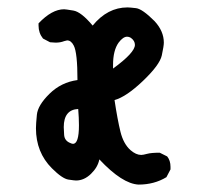

<svg xmlns="http://www.w3.org/2000/svg" viewBox="-20 -498 540 518"><path d="M354 0Q310 -2 248 -68Q244 -47 225.5 -29Q207 -11 185 -11Q181 -11 164.5 -13.5Q148 -16 120 -44Q77 -87 77 -152Q77 -163 79.5 -188.5Q82 -214 113.5 -245Q145 -276 189 -282Q189 -356 179 -375Q172 -389 161 -389L153 -387Q143 -383 130 -383L115 -384L96 -394Q84 -409 84 -429V-435Q120 -473 153 -473Q157 -473 178 -469.5Q199 -466 230 -429Q270 -478 324 -478Q330 -478 347 -476Q364 -474 397 -441Q422 -414 422 -383Q422 -374 416.5 -348.5Q411 -323 366 -280Q321 -237 289 -228Q297 -175 305 -142.5Q313 -110 332 -93Q347 -80 361 -80Q366 -80 377 -83Q388 -86 411 -86L431 -76Q440 -65 440 -48V-41L429 -20Q396 0 354 0ZM177 -110Q193 -110 193 -160Q193 -179 191 -204Q152 -202 152 -155Q152 -151 153 -134.5Q154 -118 170 -112Q174 -110 177 -110ZM285 -313Q344 -356 344 -377Q344 -388 333 -396Q328 -399 323 -399Q312 -399 300 -383Q285 -362 285 -323Z"/></svg>

Font: Xiaolai SC
Style: Regular
Weight: 400
Designer: Nozomi Seto 瀬戸のぞみ
Version: Version 3.11;December 4, 2020;FontCreator 13.0.0.2613 64-bit